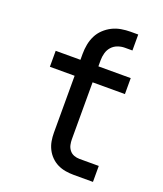

<svg xmlns="http://www.w3.org/2000/svg" viewBox="-135 -814 769 904"><g transform="rotate(20 250.0 -362.5)"><path d="M341 0Q320 0 299.5 -3.5Q279 -7 260.5 -16Q242 -25 227 -40Q212 -55 202.5 -74Q193 -93 189.5 -113.5Q186 -134 186 -155V-440H62V-520H186V-550Q186 -574 190.5 -597.5Q195 -621 205.5 -642Q216 -663 233.5 -679.5Q251 -696 272 -706.5Q293 -717 316.5 -721Q340 -725 363 -725H401V-645H363Q345 -645 327.5 -638.5Q310 -632 298 -618.5Q286 -605 281 -587Q276 -569 276 -550V-520H438V-440H276V-155Q276 -141 279 -127Q282 -113 291 -101.5Q300 -90 313.5 -85Q327 -80 341 -80H438V0Z"/></g></svg>

Font: Iosevka SS04 Medium
Style: Regular
Weight: 500
Monospace: yes
Designer: Belleve Invis
Foundry: Belleve Invis
Version: Version 19.0.0; ttfautohint (v1.8.4)